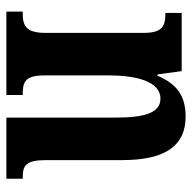

<svg xmlns="http://www.w3.org/2000/svg" viewBox="-20 -568 588 587"><g transform="rotate(90 273.5 -274.0)"><path d="M15 0H270V-50H266C230 -50 210 -58 210 -116V-312C210 -394 227 -471 281 -471C326 -471 339 -419 339 -334V0H526V-50H522C486 -50 469 -59 469 -121V-354C469 -489 423 -548 336 -548C269 -548 235 -518 211 -462H207L197 -536H19V-486H23C58 -486 80 -477 80 -421V-119C80 -59 57 -50 20 -50H15Z"/></g></svg>

Font: Noto Serif Georgian ExtraCondensed Bold
Style: Regular
Weight: 700
Width: 2
Designer: Monotype Design Team, Akaki Razmadze
Foundry: Google LLC
Version: Version 2.003